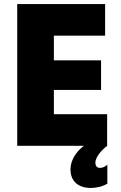

<svg xmlns="http://www.w3.org/2000/svg" viewBox="-20 -720 599 948"><path d="M65 0H394C354 30 328 73 328 117C328 174 366 208 428 208C453 208 482 203 510 187V93C500 103 486 109 473 109C459 109 451 99 451 83C451 52 491 12 510 0H509V-156H246V-276H479V-422H246V-544H499V-700H65Z"/></svg>

Font: Fixel Text ExtraBold
Style: Regular
Weight: 800
Width: 4
Designer: AlfaBravo + MacPaw
Foundry: Kyrylo Tkachov, Marchela Mozhyna, Serhii Makarenko, Maria Weinstein, Zakhar Kryvoshyya
Version: Version 1.211